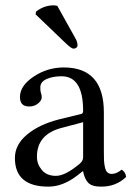

<svg xmlns="http://www.w3.org/2000/svg" viewBox="-20 -693 497 723"><path d="M195.8 -670.9 266.1 -544.9Q272 -532.7 272 -521Q272 -517.1 267.6 -513.4Q263.2 -509.8 256.8 -509.8Q249 -509.8 228 -529.8L113.8 -639.2L116.2 -649.9Q147 -672.9 181.2 -672.9Q188 -672.9 195.8 -670.9ZM293 -232.9 213.9 -211.9Q118.7 -188 119.1 -102.1Q119.1 -75.2 137.5 -53Q155.8 -30.8 190.9 -30.8Q225.1 -30.8 278.8 -75.2Q293 -86.4 293 -101.1ZM293 -47.9H291L271 -32.2Q216.8 9.8 162.1 9.8Q36.1 9.8 36.1 -98.1Q36.1 -147.9 81.5 -186Q127 -224.1 201.2 -243.2L287.1 -264.2Q293 -266.1 293 -275.9Q293 -405.8 211.9 -405.8Q178.7 -405.8 155.3 -395.3Q131.8 -384.8 131.8 -363.8Q131.8 -349.6 133.8 -344.2Q136.7 -338.4 137.2 -326.2Q137.2 -314.9 123.5 -303.5Q109.9 -292 89.8 -292Q54.7 -292 55.2 -328.1Q55.2 -370.1 106.7 -404.5Q158.2 -439 220.2 -439Q371.1 -439 371.1 -270V-123Q371.1 -102.1 371.6 -90.1Q372.1 -78.1 375 -64Q377.9 -49.8 384.5 -43.9Q391.1 -38.1 400.9 -38.1Q418.9 -38.1 438 -54.2Q452.1 -46.4 455.1 -26.9Q417 10.3 359.9 9.8Q325.7 9.8 311.8 -5.1Q297.9 -20 293 -47.9Z"/></svg>

Font: Linux Libertine O
Style: Regular
Weight: 400
Designer: Philipp H. Poll
Foundry: Philipp H. Poll
Version: Version 5.3.0